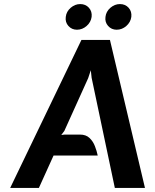

<svg xmlns="http://www.w3.org/2000/svg" viewBox="-20 -923 762 943"><path d="M30 0 380 -727H520L692 0H544L430 -541L426 -578L413 -539L296 -280L281 -260L297 -262H373Q402 -262 419.5 -245.5Q437 -229 446.2 -205Q455.5 -181 460 -159H243L171 0ZM358 -777Q332.5 -777 316 -795.5Q299.5 -814 303 -840Q306 -866.5 327.2 -884.8Q348.5 -903 374 -903Q400.5 -903 416.8 -884.8Q433 -866.5 430 -840Q426.5 -814 405.5 -795.5Q384.5 -777 358 -777ZM553 -777Q527.5 -777 511 -795.5Q494.5 -814 498 -840Q501 -866.5 522.2 -884.8Q543.5 -903 569 -903Q595.5 -903 611.8 -884.8Q628 -866.5 625 -840Q621.5 -814 600.5 -795.5Q579.5 -777 553 -777Z"/></svg>

Font: Expletus Sans
Style: Bold Italic
Weight: 700
Italic angle: -7°
Version: Version 7.500